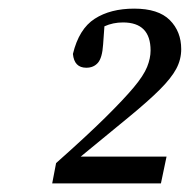

<svg xmlns="http://www.w3.org/2000/svg" viewBox="-20 -851 440 445"><path d="M101 -426 110 -473Q181 -536 224 -578.5Q267 -621 290 -648.5Q313 -676 321 -696Q329 -716 329 -734Q329 -799 265 -799Q242 -799 222 -790L219 -748Q217 -717 207 -705.5Q197 -694 180 -694Q152 -694 149 -726Q163 -784 199.5 -807.5Q236 -831 291 -831Q347 -831 373.5 -804.5Q400 -778 400 -737Q400 -713 388.5 -691.5Q377 -670 350.5 -643.5Q324 -617 279 -580Q234 -543 167 -488H366L353 -426Z"/></svg>

Font: Source Serif Pro
Style: Italic
Weight: 400
Italic angle: -12°
Designer: Frank Grießhammer
Foundry: Adobe Systems Incorporated
Version: Version 3.001;hotconv 1.0.111;makeotfexe 2.5.65597